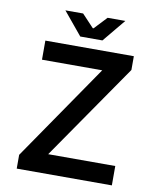

<svg xmlns="http://www.w3.org/2000/svg" viewBox="-90 -889 780 958"><g transform="rotate(10 300.0 -410.0)"><path d="M377 -819.8H466.8L371.1 -704.1H258.8L163.1 -819.8H252.9L313 -755.9H316.9ZM61 0V-69.8L396 -557.1H90.8V-653.8H539.1V-584L203.1 -98.1H543V0Z"/></g></svg>

Font: SourceCodePro-Semibold
Style: Regular
Weight: 600
Monospace: yes
Designer: Paul D. Hunt
Foundry: Adobe Systems Incorporated
Version: Version 1.009;PS 1.000;hotconv 1.0.70;makeotf.lib2.5.5900